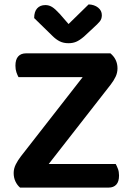

<svg xmlns="http://www.w3.org/2000/svg" viewBox="-20 -851 599 871"><path d="M71 0Q58 -11 50 -28Q42 -45 42 -66Q42 -86 51.5 -105Q61 -124 75 -142L355 -501H64Q59 -510 54.5 -523Q50 -536 50 -553Q50 -581 62.5 -595Q75 -609 98 -609H481Q513 -582 513 -541Q513 -521 504.5 -503Q496 -485 482 -467L201 -107H505Q510 -98 515 -85Q520 -72 520 -55Q520 -27 507.5 -13.5Q495 0 473 0ZM382 -831Q408 -830 425 -816.5Q442 -803 442 -782Q442 -765 432.5 -753.5Q423 -742 404 -725L361 -685Q341 -668 325.5 -661.5Q310 -655 291 -655Q268 -655 251 -663.5Q234 -672 218 -688L135 -769Q135 -798 148.5 -813Q162 -828 186 -828Q202 -828 216 -819.5Q230 -811 251 -788L291 -742Z"/></svg>

Font: Baloo Tammudu 2 SemiBold
Style: Regular
Weight: 600
Designer: Maithili Shingre, Omkar Shende and Ek Type
Foundry: Ek Type
Version: Version 1.640;hotconv 1.0.111;makeotfexe 2.5.65597; ttfautoh